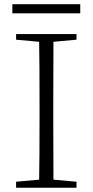

<svg xmlns="http://www.w3.org/2000/svg" viewBox="-20 -883 436 903"><path d="M339.8 -722.7V-696.3L231.4 -686.5Q230.5 -589.8 230.5 -389.6V-333Q230.5 -134.8 231.4 -38.1L339.8 -28.3V0H55.7V-28.3L164.1 -38.1Q166 -134.8 166 -333V-389.6Q166 -588.9 164.1 -686.5L55.7 -696.3V-722.7ZM38.1 -863.3H357.4V-820.3H38.1Z"/></svg>

Font: GenYoMin TW TTF ExtraLight
Style: Regular
Weight: 250
Version: Version 1.300